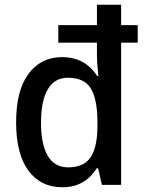

<svg xmlns="http://www.w3.org/2000/svg" viewBox="-20 -780 610 810"><path d="M243 10Q152 10 100 -60Q48 -130 48 -264Q48 -399 100.5 -469Q153 -539 242 -539Q277 -539 305 -529Q333 -519 354 -501Q375 -483 390 -459H395Q393 -478 391 -503Q389 -528 389 -545V-600H226V-674H389V-760H491V-674H561V-600H491V0H410L394 -70H388Q373 -46 352.5 -28Q332 -10 305 0Q278 10 243 10ZM268 -74Q334 -74 362.5 -117Q391 -160 391 -248V-266Q391 -359 364 -405.5Q337 -452 266 -452Q210 -452 181.5 -403Q153 -354 153 -263Q153 -171 181.5 -122.5Q210 -74 268 -74Z"/></svg>

Font: Noto Sans Hebrew SemiCondensed Medium
Style: Regular
Weight: 500
Width: 4
Designer: Monotype Design Team
Foundry: Monotype Imaging Inc.
Version: Version 2.003